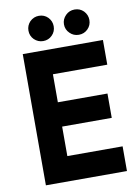

<svg xmlns="http://www.w3.org/2000/svg" viewBox="-96 -946 722 1009"><g transform="rotate(-10 265.0 -442.0)"><path d="M183.6 -749Q156.2 -749 135.7 -768.6Q116.2 -788.1 116.2 -816.4Q116.2 -843.8 135.7 -864.3Q156.2 -883.8 183.6 -883.8Q211.9 -883.8 231.4 -864.3Q251 -843.8 251 -816.4Q251 -788.1 231.4 -768.6Q211.9 -749 183.6 -749ZM374 -749Q345.7 -749 326.2 -768.6Q305.7 -788.1 305.7 -816.4Q305.7 -843.8 326.2 -864.3Q345.7 -883.8 374 -883.8Q402.3 -883.8 421.9 -864.3Q441.4 -843.8 441.4 -816.4Q441.4 -788.1 421.9 -768.6Q402.3 -749 374 -749ZM203.1 -131.8Q276.4 -131.8 498 -131.8Q498 -98.6 498 0Q389.6 0 65.4 0Q65.4 -174.8 65.4 -700.2Q171.9 -700.2 493.2 -700.2Q493.2 -667 493.2 -568.4Q420.9 -568.4 203.1 -568.4Q203.1 -530.3 203.1 -418.9Q269.5 -418.9 467.8 -418.9Q467.8 -386.7 467.8 -289.1Q401.4 -289.1 203.1 -289.1Q203.1 -250 203.1 -131.8Z"/></g></svg>

Font: LeFont
Style: Regular
Weight: 700
Designer: Leryon MEDIA
Version: Version 1.0